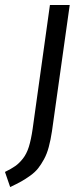

<svg xmlns="http://www.w3.org/2000/svg" viewBox="-88 -546 340 776"><path d="M-46.9 210 -67.9 148.9Q-42 136.2 -26.4 125.2Q-10.7 114.3 4.4 95.2Q19.5 76.2 28.6 47.4Q37.6 18.6 43.9 -24.9L113.8 -525.9H193.8L122.1 -16.1Q116.7 20 109.1 48.1Q101.6 76.2 89.8 97.7Q78.1 119.1 65.9 134.5Q53.7 149.9 34.4 163.8Q15.1 177.7 -2.4 187.5Q-20 197.3 -46.9 210Z"/></svg>

Font: Fira Sans Compressed Book
Style: Italic
Weight: 350
Width: 3
Italic angle: -8°
Designer: Carrois Corporate & Edenspiekermann AG
Foundry: Carrois Corporate GbR & Edenspiekermann AG
Version: Version 4.203;PS 004.203;hotconv 1.0.88;makeotf.lib2.5.64775